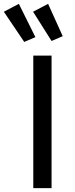

<svg xmlns="http://www.w3.org/2000/svg" viewBox="-73 -978 388 998"><path d="M195 0H100V-689H195ZM111 -785 53 -760 -53 -917 25 -958ZM253 -790 195 -765 99 -917 177 -958Z"/></svg>

Font: FiraGO
Style: Regular
Weight: 400
Designer: bBox Type
Foundry: bBox Type GmbH
Version: Version 1.001;April 20, 2020;FontCreator 12.0.0.2555 64-bit